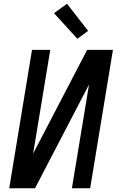

<svg xmlns="http://www.w3.org/2000/svg" viewBox="-20 -1000 640 1020"><path d="M29 0 150 -735H247L156 -184L443 -735H580L459 0H362L453 -551L166 0ZM391 -794 267 -930 336 -980 448 -836Z"/></svg>

Font: Iosevka Custom Medium
Style: Italic
Weight: 500
Italic angle: -9°
Designer: Belleve Invis
Foundry: Belleve Invis
Version: Version 27.0.1